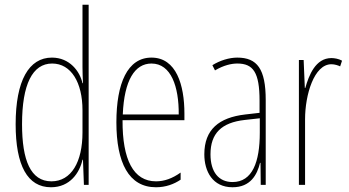

<svg xmlns="http://www.w3.org/2000/svg" viewBox="-20 -780 1472 810"><path d="M195 10C276 10 316 -52 328 -106H330L334 0H354V-760H328V-497C328 -475 329 -454 330 -429H328C317 -479 274 -537 199 -537C102 -537 46 -440 46 -256C46 -82 96 10 195 10ZM197 -15C109 -15 73 -104 73 -256C73 -424 117 -512 200 -512C280 -512 328 -432 328 -315V-221C328 -97 281 -15 197 -15Z M619 -537C518 -537 471 -429 471 -264C471 -94 523 10 638 10C679 10 714 -3 742 -22V-52C707 -27 673 -15 638 -15C543 -15 496 -106 497 -273H758V-301C758 -421 724 -537 619 -537ZM619 -512C702 -512 735 -414 734 -297H498C504 -442 549 -512 619 -512Z M981 -537C947 -537 908 -525 876 -505L887 -483C924 -505 957 -512 981 -512C1048 -512 1075 -475 1075 -355V-304L1014 -297C904 -284 842 -234 842 -129C842 -57 877 10 961 10C1037 10 1065 -43 1077 -93H1079L1080 0H1101V-358C1101 -489 1065 -537 981 -537ZM1013 -274 1076 -281V-220C1076 -97 1045 -12 961 -12C903 -12 868 -54 868 -129C868 -217 914 -263 1013 -274Z M1378 -535C1311 -535 1283 -462 1268 -409H1266L1261 -527H1241V0H1267V-277C1267 -380 1305 -509 1378 -509C1392 -509 1407 -504 1415 -500L1423 -524C1409 -532 1391 -535 1378 -535Z"/></svg>

Font: Noto Sans Georgian ExtraCondensed Thin
Style: Regular
Weight: 100
Width: 2
Designer: Monotype Design Team, Akaki Razmadze
Foundry: Google LLC
Version: Version 2.005